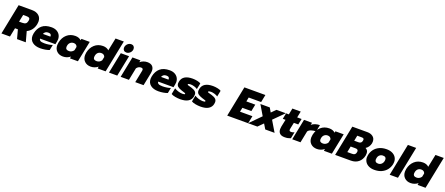

<svg xmlns="http://www.w3.org/2000/svg" viewBox="133 -2433 9596 4141"><g transform="rotate(20 4931.5 -362.5)"><path d="M130 -699H439Q537 -699 595.5 -649Q654 -599 654 -510Q654 -484 648 -452Q632 -374 590 -319Q548 -264 485 -235L549 0H348L293 -205H227L186 0H-10ZM333 -369Q384 -369 410.5 -387Q437 -405 446 -452Q450 -474 450 -482Q450 -512 430.5 -523.5Q411 -535 367 -535H294L260 -369Z M636 -183Q636 -208 642 -238Q667 -360 745 -427.5Q823 -495 963 -495Q1031 -495 1080 -469.5Q1129 -444 1155.5 -399Q1182 -354 1182 -297Q1182 -272 1176 -245L1163 -180H811Q813 -147 840 -131.5Q867 -116 936 -116Q981 -116 1030.5 -123.5Q1080 -131 1116 -145L1091 -20Q1051 -4 995 5.5Q939 15 882 15Q770 15 703 -37Q636 -89 636 -183ZM1006 -296Q1008 -329 992 -346Q976 -363 934 -363Q896 -363 870.5 -345Q845 -327 834 -296Z M1207 -178Q1207 -202 1214 -239Q1238 -356 1316 -425.5Q1394 -495 1509 -495Q1552 -495 1587.5 -481.5Q1623 -468 1644 -445L1652 -480H1842L1745 0H1562L1570 -44Q1536 -16 1493.5 -0.5Q1451 15 1405 15Q1316 15 1261.5 -37Q1207 -89 1207 -178ZM1595 -200 1611 -279Q1604 -307 1582.5 -323Q1561 -339 1528 -339Q1484 -339 1452 -312.5Q1420 -286 1411 -239Q1407 -217 1407 -207Q1407 -140 1488 -140Q1520 -140 1548.5 -156Q1577 -172 1595 -200Z M1844 -180Q1844 -208 1850 -239Q1874 -355 1952 -425Q2030 -495 2145 -495Q2188 -495 2223.5 -481.5Q2259 -468 2280 -445L2340 -739H2530L2381 0H2198L2206 -44Q2172 -16 2129.5 -0.5Q2087 15 2041 15Q1954 15 1899 -38Q1844 -91 1844 -180ZM2231 -200 2247 -279Q2240 -307 2218.5 -323Q2197 -339 2164 -339Q2117 -339 2087 -313Q2057 -287 2047 -239Q2043 -223 2043 -205Q2043 -173 2062 -156.5Q2081 -140 2124 -140Q2156 -140 2184.5 -156Q2213 -172 2231 -200Z M2579 -613Q2579 -647 2596 -676Q2613 -705 2641.5 -722.5Q2670 -740 2702 -740Q2739 -740 2761 -717Q2783 -694 2783 -658Q2783 -644 2781 -637Q2772 -593 2737 -563.5Q2702 -534 2661 -534Q2624 -534 2601.5 -556Q2579 -578 2579 -613ZM2555 -480H2745L2648 0H2458Z M2822 -480H3006L2996 -433Q3030 -463 3074 -479Q3118 -495 3162 -495Q3239 -495 3278 -456.5Q3317 -418 3317 -350Q3317 -325 3312 -298L3252 0H3061L3115 -270Q3119 -292 3119 -299Q3119 -319 3108 -329Q3097 -339 3071 -339Q3014 -339 2973 -285L2916 0H2726Z M3347 -183Q3347 -208 3353 -238Q3378 -360 3456 -427.5Q3534 -495 3674 -495Q3742 -495 3791 -469.5Q3840 -444 3866.5 -399Q3893 -354 3893 -297Q3893 -272 3887 -245L3874 -180H3522Q3524 -147 3551 -131.5Q3578 -116 3647 -116Q3692 -116 3741.5 -123.5Q3791 -131 3827 -145L3802 -20Q3762 -4 3706 5.5Q3650 15 3593 15Q3481 15 3414 -37Q3347 -89 3347 -183ZM3717 -296Q3719 -329 3703 -346Q3687 -363 3645 -363Q3607 -363 3581.5 -345Q3556 -327 3545 -296Z M3887 -28 3915 -169Q3950 -145 4003 -128.5Q4056 -112 4102 -112Q4131 -112 4144.5 -116Q4158 -120 4158 -133Q4158 -141 4147.5 -145.5Q4137 -150 4107 -159L4066 -172Q3998 -195 3968 -222Q3938 -249 3938 -294Q3938 -310 3943 -335Q3975 -495 4202 -495Q4253 -495 4309 -483.5Q4365 -472 4389 -453L4361 -314Q4336 -334 4289.5 -348.5Q4243 -363 4202 -363Q4146 -363 4142 -343Q4140 -334 4151 -328.5Q4162 -323 4193 -316Q4201 -313 4212 -310.5Q4223 -308 4236 -304Q4304 -283 4333 -255Q4362 -227 4362 -183Q4362 -167 4357 -140Q4343 -68 4278.5 -26.5Q4214 15 4096 15Q4039 15 3979 4Q3919 -7 3887 -28Z M4353 -28 4381 -169Q4416 -145 4469 -128.5Q4522 -112 4568 -112Q4597 -112 4610.5 -116Q4624 -120 4624 -133Q4624 -141 4613.5 -145.5Q4603 -150 4573 -159L4532 -172Q4464 -195 4434 -222Q4404 -249 4404 -294Q4404 -310 4409 -335Q4441 -495 4668 -495Q4719 -495 4775 -483.5Q4831 -472 4855 -453L4827 -314Q4802 -334 4755.5 -348.5Q4709 -363 4668 -363Q4612 -363 4608 -343Q4606 -334 4617 -328.5Q4628 -323 4659 -316Q4667 -313 4678 -310.5Q4689 -308 4702 -304Q4770 -283 4799 -255Q4828 -227 4828 -183Q4828 -167 4823 -140Q4809 -68 4744.5 -26.5Q4680 15 4562 15Q4505 15 4445 4Q4385 -7 4353 -28Z M5312 -699H5794L5759 -525H5474L5455 -429H5660L5628 -270H5422L5402 -174H5687L5653 0H5172Z M5896 -248 5759 -480H5974L6031 -383L6127 -480H6343L6111 -248L6259 0H6045L5977 -113L5864 0H5651Z M6344 -120Q6344 -141 6350 -178L6385 -345H6322L6349 -480H6412L6441 -624H6632L6603 -480H6705L6677 -345H6576L6547 -207Q6543 -190 6543 -176Q6543 -156 6554 -148Q6565 -140 6590 -140Q6625 -140 6659 -159L6630 -11Q6599 2 6568 8.5Q6537 15 6491 15Q6417 15 6380.5 -20.5Q6344 -56 6344 -120Z M6760 -480H6944L6932 -428Q6966 -457 7016 -474Q7066 -491 7122 -491L7091 -336Q7031 -336 6980.5 -319Q6930 -302 6908 -269L6854 0H6664Z M7036 -178Q7036 -202 7043 -239Q7067 -356 7145 -425.5Q7223 -495 7338 -495Q7381 -495 7416.5 -481.5Q7452 -468 7473 -445L7481 -480H7671L7574 0H7391L7399 -44Q7365 -16 7322.5 -0.5Q7280 15 7234 15Q7145 15 7090.5 -37Q7036 -89 7036 -178ZM7424 -200 7440 -279Q7433 -307 7411.5 -323Q7390 -339 7357 -339Q7313 -339 7281 -312.5Q7249 -286 7240 -239Q7236 -217 7236 -207Q7236 -140 7317 -140Q7349 -140 7377.5 -156Q7406 -172 7424 -200Z M7789 -699H8136Q8214 -699 8264.5 -659Q8315 -619 8315 -547Q8315 -529 8311 -504Q8302 -462 8277 -425Q8252 -388 8214 -365Q8246 -349 8261.5 -323.5Q8277 -298 8277 -261Q8277 -236 8273 -213Q8252 -112 8183 -56Q8114 0 8010 0H7649ZM8029 -428Q8062 -428 8082 -443Q8102 -458 8108 -491Q8111 -505 8111 -514Q8111 -535 8098 -543.5Q8085 -552 8054 -552H7956L7931 -428ZM7985 -147Q8024 -147 8045 -162Q8066 -177 8073 -214Q8075 -222 8075 -235Q8075 -260 8059.5 -272Q8044 -284 8010 -284H7902L7875 -147Z M8310 -188Q8310 -213 8316 -240Q8331 -315 8375.5 -372.5Q8420 -430 8491 -462.5Q8562 -495 8655 -495Q8729 -495 8784 -469Q8839 -443 8868.5 -397Q8898 -351 8898 -291Q8898 -267 8893 -240Q8877 -165 8832 -107.5Q8787 -50 8715.5 -17.5Q8644 15 8552 15Q8479 15 8424.5 -10.5Q8370 -36 8340 -82Q8310 -128 8310 -188ZM8698 -240Q8701 -257 8701 -272Q8701 -305 8683 -322Q8665 -339 8624 -339Q8581 -339 8550 -312.5Q8519 -286 8511 -240Q8507 -218 8507 -208Q8507 -140 8583 -140Q8626 -140 8657 -167Q8688 -194 8698 -240Z M9050 -739H9240L9091 0H8901Z M9187 -180Q9187 -208 9193 -239Q9217 -355 9295 -425Q9373 -495 9488 -495Q9531 -495 9566.5 -481.5Q9602 -468 9623 -445L9683 -739H9873L9724 0H9541L9549 -44Q9515 -16 9472.5 -0.5Q9430 15 9384 15Q9297 15 9242 -38Q9187 -91 9187 -180ZM9574 -200 9590 -279Q9583 -307 9561.5 -323Q9540 -339 9507 -339Q9460 -339 9430 -313Q9400 -287 9390 -239Q9386 -223 9386 -205Q9386 -173 9405 -156.5Q9424 -140 9467 -140Q9499 -140 9527.5 -156Q9556 -172 9574 -200Z"/></g></svg>

Font: Readiness ExtraBold
Style: Italic
Weight: 800
Italic angle: -12°
Designer: Katatrad Team
Foundry: CadsonDemak
Version: Version 1.00;January 16, 2020;FontCreator 12.0.0.2550 64-bit